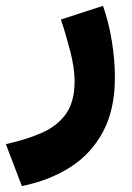

<svg xmlns="http://www.w3.org/2000/svg" viewBox="-50 -357 442 644"><path d="M23.4 267.1 -30.3 126.5Q38.6 111.3 90.6 88.4Q142.6 65.4 171.4 24.7Q200.2 -16.1 200.2 -84Q200.2 -128.9 185.3 -186.3Q170.4 -243.7 154.3 -291.5L295.4 -337.4Q314.9 -282.7 325.2 -219Q335.4 -155.3 335.4 -96.7Q335.4 9.8 295.9 84.2Q256.3 158.7 186 203.6Q115.7 248.5 23.4 267.1Z"/></svg>

Font: Vazirmatn FD Black
Style: Regular
Weight: 900
Designer: Saber Rastikerdar
Foundry: Saber Rastikerdar
Version: Version 33.003